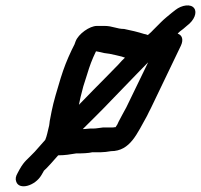

<svg xmlns="http://www.w3.org/2000/svg" viewBox="-20 -575 728 696"><path d="M191 -12H192C215 -12 233 -15 257 -19H272C283 -19 294 -20 303 -21L314 -23H344C355 -23 372 -25 382 -27C453 -27 477 -92 513 -155C517 -164 522 -173 527 -183L636 -410C646 -432 640 -448 624 -453C629 -459 637 -465 644 -470L658 -482C685 -502 695 -530 684 -545C672 -562 639 -557 616 -539L602 -528C590 -518 576 -507 564 -495L537 -468C532 -462 524 -455 516 -448C514 -449 505 -452 502 -452C480 -459 455 -465 430 -470C404 -470 387 -481 360 -481H331C305 -481 264 -452 254 -425C253 -422 252 -419 250 -414L240 -394C222 -356 212 -330 200 -292C188 -252 174 -207 167 -171L162 -145C159 -134 160 -123 156 -111C153 -99 150 -82 144 -68C133 -55 119 -40 106 -25C79 4 69 7 51 39L44 52C37 64 35 74 39 84C50 115 107 99 130 60L137 48L139 44C149 36 177 4 191 -12ZM517 -349 438 -186C428 -167 419 -152 410 -134C408 -128 404 -121 399 -114H396C393 -113 390 -113 387 -113H354C342 -112 330 -109 318 -109C305 -110 292 -107 280 -107C309 -136 354 -180 384 -212C417 -247 442 -271 473 -304L510 -342C510 -343 517 -348 517 -349ZM433 -366C425 -359 418 -351 410 -342L369 -300C337 -268 298 -228 265 -194L266 -195L272 -223C275 -234 278 -247 282 -262L296 -306C305 -336 313 -358 328 -389C330 -389 332 -388 339 -387C354 -383 360 -382 377 -380C393 -377 404 -374 421 -370Z"/></svg>

Font: Electronic
Style: BlkUltIt
Weight: 900
Version: Version 1.011